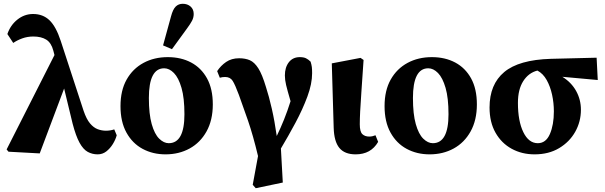

<svg xmlns="http://www.w3.org/2000/svg" viewBox="-20 -801 3200 1015"><path d="M496 15Q468 15 444 2Q420 -11 400.5 -46.5Q381 -82 364 -147L319 -333L190 10L25 1L15 -11L268 -510L262 -533Q251 -575 224.5 -591.5Q198 -608 156 -608Q125 -608 97.5 -598Q70 -588 50 -574L19 -621Q35 -668 72 -697.5Q109 -727 155 -727Q207 -727 241.5 -694Q276 -661 301 -585L422 -215Q437 -171 456 -148.5Q475 -126 496.5 -118Q518 -110 540 -110Q563 -110 584 -117L597 -86Q591 -63 576.5 -39.5Q562 -16 542 -0.5Q522 15 496 15Z M855 15Q788 15 734 -14Q680 -43 648.5 -100Q617 -157 617 -240Q617 -323 649.5 -380.5Q682 -438 738.5 -468.5Q795 -499 867 -499Q937 -499 990.5 -470.5Q1044 -442 1074.5 -386.5Q1105 -331 1105 -249Q1105 -166 1072 -106.5Q1039 -47 982.5 -16Q926 15 855 15ZM872 -44Q955 -44 955 -197Q955 -283 939.5 -336.5Q924 -390 899.5 -415Q875 -440 848 -440Q767 -440 767 -283Q767 -198 782 -145Q797 -92 821.5 -68Q846 -44 872 -44ZM842 -561 884 -714Q894 -752 909 -766.5Q924 -781 946 -781Q971 -781 987.5 -766.5Q1004 -752 1004 -727Q1004 -708 995 -691Q986 -674 969 -651L889 -541Z M1316 176 1344 24Q1318 -85 1291 -163.5Q1264 -242 1243 -299Q1223 -353 1210 -373.5Q1197 -394 1170 -394Q1155 -394 1142 -390L1128 -425Q1147 -454 1175.5 -473.5Q1204 -493 1244 -493Q1277 -493 1301 -482.5Q1325 -472 1345.5 -440Q1366 -408 1386 -341Q1402 -292 1417 -226Q1432 -160 1443 -82Q1463 -123 1481.5 -169Q1500 -215 1516 -266Q1499 -324 1492.5 -351.5Q1486 -379 1486 -402Q1486 -445 1507 -472Q1528 -499 1565 -499Q1585 -499 1597.5 -493Q1610 -487 1622 -475Q1627 -459 1628.5 -446.5Q1630 -434 1630 -414Q1630 -358 1605 -290.5Q1580 -223 1542 -152Q1504 -81 1465 -16L1475 164L1332 194Z M1860 15Q1802 15 1774 -19Q1746 -53 1744 -126L1734 -466L1886 -495L1902 -484Q1895 -380 1890.5 -315.5Q1886 -251 1884 -212Q1882 -173 1882 -144Q1882 -105 1895.5 -92Q1909 -79 1932 -79Q1941 -79 1949.5 -81Q1958 -83 1965 -86L1979 -51Q1941 15 1860 15Z M2251 15Q2184 15 2130 -14Q2076 -43 2044.5 -100Q2013 -157 2013 -240Q2013 -323 2045.5 -380.5Q2078 -438 2134.5 -468.5Q2191 -499 2263 -499Q2333 -499 2386.5 -470.5Q2440 -442 2470.5 -386.5Q2501 -331 2501 -249Q2501 -166 2468 -106.5Q2435 -47 2378.5 -16Q2322 15 2251 15ZM2268 -44Q2351 -44 2351 -197Q2351 -283 2335.5 -336.5Q2320 -390 2295.5 -415Q2271 -440 2244 -440Q2163 -440 2163 -283Q2163 -198 2178 -145Q2193 -92 2217.5 -68Q2242 -44 2268 -44Z M2806 15Q2739 15 2685 -14.5Q2631 -44 2599.5 -99.5Q2568 -155 2568 -233Q2568 -355 2645.5 -420Q2723 -485 2892 -490L3134 -496L3140 -378L2953 -395Q3001 -365 3026 -319.5Q3051 -274 3051 -221Q3051 -158 3021 -104.5Q2991 -51 2936 -18Q2881 15 2806 15ZM2718 -257Q2718 -161 2746.5 -102.5Q2775 -44 2823 -44Q2866 -44 2887 -92.5Q2908 -141 2908 -212Q2908 -257 2898.5 -300.5Q2889 -344 2870 -378Q2851 -412 2821 -428Q2774 -416 2746 -372Q2718 -328 2718 -257Z"/></svg>

Font: Source Serif 4
Style: Bold
Weight: 700
Designer: Frank Grießhammer
Foundry: Adobe
Version: Version 4.005;hotconv 1.1.0;makeotfexe 2.6.0